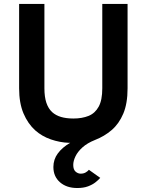

<svg xmlns="http://www.w3.org/2000/svg" viewBox="-20 -720 752 984"><path d="M375.8 243.6Q321.3 243.6 287.4 214.1Q253.6 184.5 253.6 136Q253.6 97 276.4 66.2Q299.2 35.3 339.6 12Q337.9 12 336.6 12Q335.3 12 333.4 12Q286.3 10.2 240.8 -5.5Q195.2 -21.2 160.4 -52Q122.7 -86.2 100.3 -139.1Q78 -192 78 -267.2V-700H207.6V-267.2Q207.6 -223.8 217.5 -193.8Q227.4 -163.8 247.2 -145.4Q266.1 -128.4 293.2 -120.5Q320.3 -112.6 356 -112.6Q400.6 -112.6 433.9 -126Q467.2 -139.5 485.7 -173.2Q504.2 -206.8 504.2 -267.2V-700H633.8V-267.2Q633.8 -189.5 611.9 -137.7Q590 -85.8 552.4 -53.5Q514.7 -21.2 466.8 -2.6Q427.2 13.2 402.7 35.3Q378.2 57.4 366.8 81.2Q355.4 104.9 355.4 125.2Q355.4 149.2 367.4 159.6Q379.3 170 393.6 170Q408 170 418.7 164Q429.4 158 435.6 150.2L493.8 191.6Q484.1 202.6 468.9 214.6Q453.6 226.6 430.8 235.1Q408 243.6 375.8 243.6Z"/></svg>

Font: Overpass
Style: Regular
Weight: 400
Designer: Delve Withrington, Dave Bailey, Thomas Jockin
Foundry: Delve Fonts LLC
Version: Version 4.000